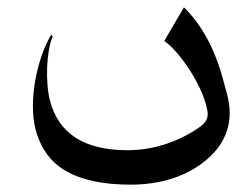

<svg xmlns="http://www.w3.org/2000/svg" viewBox="-20 -336 686 525"><path d="M601.1 -77.6Q615.2 -23.4 600.6 21.5Q585.9 66.4 543.9 101.6Q502.9 135.7 450.4 152.3Q397.9 168.9 336.9 168.9Q227.5 168.9 163.1 133.3Q98.6 97.7 77.1 17.6Q63 -40 76.7 -118.2Q90.8 -191.4 119.6 -240.2L124.5 -236.8Q117.7 -222.2 113.8 -199.7Q109.9 -177.2 108.9 -152.6Q107.9 -127.9 109.9 -103.5Q111.8 -79.1 116.7 -60.5Q152.3 74.7 328.1 74.7Q379.4 74.7 428.7 59.3Q478 43.9 521.5 14.6Q533.7 6.3 539.6 -1Q545.4 -8.3 547.1 -15.9Q548.8 -23.4 547.4 -31.7Q545.9 -40 543 -50.3L542.5 -52.2Q536.6 -73.7 524.7 -98.4Q512.7 -123 497.1 -147Q481.4 -170.9 463.9 -191.4Q446.3 -211.9 429.2 -224.1L482.9 -315.9Q557.1 -243.7 591.3 -113.8Z"/></svg>

Font: XB Khoramshahr
Style: Oblique
Weight: 400
Italic angle: 12°
Designer: Behnam
Foundry: Irmug
Version: Version 8.005 2009